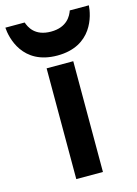

<svg xmlns="http://www.w3.org/2000/svg" viewBox="-189 -821 630 884"><g transform="rotate(-15 126.0 -379.0)"><path d="M189 -528H62V0H189ZM325 -758H234C226 -735 203 -686 126 -686C48 -686 27 -735 19 -758H-73C-70 -710 -41 -572 126 -572C293 -572 322 -710 325 -758Z"/></g></svg>

Font: Audiowide
Style: Regular
Weight: 400
Designer: Astigmatic (AOETI)
Foundry: Astigmatic (AOETI)
Version: Version 1.002